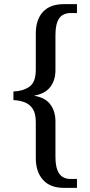

<svg xmlns="http://www.w3.org/2000/svg" viewBox="-20 -780 436 928"><path d="M289 128Q222 128 187.5 89Q153 50 153 -16V-190Q153 -231 138.5 -253.5Q124 -276 99.5 -285.5Q75 -295 45 -296V-338Q90 -339 121.5 -360.5Q153 -382 153 -443V-617Q153 -685 187.5 -722.5Q222 -760 289 -760H352V-717H323Q283 -717 265.5 -690.5Q248 -664 248 -612V-441Q248 -392 223 -359.5Q198 -327 146 -318V-317Q199 -308 223.5 -275Q248 -242 248 -193V-20Q248 31 265.5 58Q283 85 323 85H352V128Z"/></svg>

Font: Noto Serif Myanmar SemiCondensed
Style: Regular
Weight: 400
Width: 4
Designer: Ben Mitchell and the Monotype Design Team
Foundry: Monotype Imaging Inc.
Version: Version 2.106; ttfautohint (v1.8.4.7-5d5b)